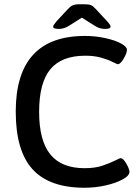

<svg xmlns="http://www.w3.org/2000/svg" viewBox="-20 -876 659 903"><path d="M54 -351Q54 -707 380 -707Q429 -707 476.5 -696.5Q524 -686 552 -670Q577 -655 577 -642Q577 -626 561.5 -600Q546 -574 534 -574Q531 -574 509 -585Q487 -596 455 -605Q423 -614 381 -614Q270 -614 217 -550.5Q164 -487 164 -350Q164 -215 216.5 -150Q269 -85 378 -85Q426 -85 461 -96.5Q496 -108 528 -124Q542 -132 547 -132Q556 -132 565.5 -119.5Q575 -107 582 -91.5Q589 -76 589 -69Q589 -49 556 -32Q526 -15 477 -4Q428 7 378 7Q212 7 133 -80Q54 -167 54 -351ZM230 -750Q230 -754 233 -759Q236 -764 246 -776L299 -833Q311 -846 322 -851Q333 -856 355 -856H375Q398 -856 407.5 -852Q417 -848 431 -833L482 -778Q494 -765 497 -759.5Q500 -754 500 -750Q500 -740 473 -740Q449 -740 427 -754L365 -793L305 -755Q281 -740 257 -740Q230 -740 230 -750Z"/></svg>

Font: Asap-Medium
Style: Regular
Weight: 500
Designer: Pablo Cosgaya
Foundry: Omnibus-Type
Version: Version 2.000; ttfautohint (v1.8)